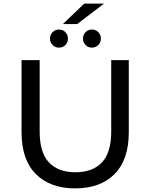

<svg xmlns="http://www.w3.org/2000/svg" viewBox="-20 -1032 831 1060"><path d="M395 8Q257 8 178 -71Q99 -150 99 -302V-700H199V-306Q199 -189 250.5 -135Q302 -81 396 -81Q491 -81 542.5 -135Q594 -189 594 -306V-700H691V-302Q691 -150 612.5 -71Q534 8 395 8ZM487 -769Q467 -769 452.5 -783.5Q438 -798 438 -819Q438 -840 452.5 -854.5Q467 -869 487 -869Q508 -869 522.5 -854.5Q537 -840 537 -819Q537 -798 522.5 -783.5Q508 -769 487 -769ZM306 -769Q285 -769 270.5 -783.5Q256 -798 256 -819Q256 -840 270.5 -854.5Q285 -869 306 -869Q327 -869 341 -854.5Q355 -840 355 -819Q355 -798 341 -783.5Q327 -769 306 -769ZM327 -899 445 -1012H554L406 -899Z"/></svg>

Font: Montserrat Thin Medium
Style: Regular
Weight: 500
Version: Version 9.000